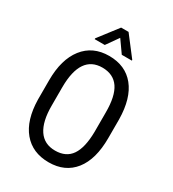

<svg xmlns="http://www.w3.org/2000/svg" viewBox="-215 -1018 1031 1145"><g transform="rotate(30 300.5 -446.0)"><path d="M299.8 -640.1Q150.9 -640.1 149.9 -420.4V-293Q149.4 -184.1 187.5 -127Q225.6 -69.8 300.8 -69.8Q376 -69.8 412.1 -122.6Q448.2 -175.3 449.7 -284.2V-417.5Q450.2 -530.3 413.1 -585Q376 -639.6 299.8 -640.1ZM539.1 -293Q539.1 -147.5 477.1 -68.8Q415 9.8 302.7 9.8Q190.4 9.8 127 -66.4Q63.5 -142.6 61 -282.7V-416.5Q61 -558.6 124 -639.6Q187.5 -720.7 299.8 -720.7Q412.1 -720.7 474.6 -643.6Q537.1 -566.4 539.1 -422.4ZM429.7 -763.7H360.4L301.8 -846.7L243.2 -763.7H173.8V-769.5L275.9 -902.3H327.1L429.7 -768.6Z"/></g></svg>

Font: RobotoCondensed-Regular
Style: Regular
Weight: 400
Designer: Google
Version: Version 2.001201; 2014